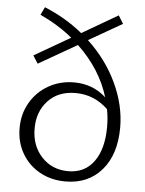

<svg xmlns="http://www.w3.org/2000/svg" viewBox="-52 -759 611 807"><g transform="rotate(5 253.5 -356.0)"><path d="M464 -241Q464 -127 407 -61Q350 5 254 5Q193 5 145 -22Q97 -49 70 -96Q43 -143 43 -202Q43 -262 71 -310Q99 -358 147.5 -385.5Q196 -413 255 -413Q334 -413 390 -362Q355 -478 257 -571L95 -478L74 -511L226 -599Q168 -647 89 -684L105 -717Q195 -680 266 -622L417 -710L438 -676L297 -595Q377 -520 420.5 -427Q464 -334 464 -241ZM409 -239Q409 -278 402 -313Q344 -369 265 -369Q192 -369 149 -323Q106 -277 106 -206Q106 -133 150 -86Q194 -39 262 -39Q332 -39 370.5 -92.5Q409 -146 409 -239Z"/></g></svg>

Font: Isabella Sans
Style: Regular
Weight: 400
Designer: Original fonts by Christian Thalmann (Catharsis Fonts), Modifications by Cristiano Sobral
Version: Version 0.002;July 12, 2020;FontCreator 13.0.0.2655 64-bit; 